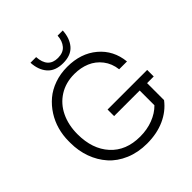

<svg xmlns="http://www.w3.org/2000/svg" viewBox="-248 -1129 1327 1327"><g transform="rotate(-45 415.5 -465.5)"><path d="M257.8 -948.2H313Q319.8 -836.9 416 -836.9Q467.3 -836.9 493.7 -867.7Q520 -898.4 522.9 -948.2H573.2Q569.3 -875 531 -830.6Q492.7 -786.1 416 -786.1Q339.4 -786.1 300.5 -830.6Q261.7 -875 257.8 -948.2ZM433.1 17.1Q345.7 17.1 274.2 -13.2Q202.6 -43.5 156.5 -95.5Q110.4 -147.5 85.7 -215.6Q61 -283.7 61 -360.8V-378.9Q61 -435.5 75.9 -489.3Q90.8 -543 120.8 -590.1Q150.9 -637.2 192.6 -672.6Q234.4 -708 292.2 -728.5Q350.1 -749 417 -749Q549.8 -749 636.7 -675.8Q723.6 -602.5 735.8 -482.9H659.2Q651.9 -545.4 616.9 -590.6Q582 -635.7 530.5 -657.5Q479 -679.2 417 -679.2Q333 -679.2 269.3 -639.2Q205.6 -599.1 171.9 -528.8Q138.2 -458.5 138.2 -369.1Q138.2 -224.1 216.8 -137.5Q295.4 -50.8 433.1 -50.8Q501.5 -50.8 559.3 -73Q617.2 -95.2 655.8 -134.8V-278.8H405.8V-342.8H793V-278.8H728V-112.8Q680.7 -50.8 605.2 -16.8Q529.8 17.1 433.1 17.1Z"/></g></svg>

Font: Sora Light
Style: Regular
Weight: 300
Designer: Jonathan Barnbrook, Julián Moncada
Foundry: Barnbrook Fonts
Version: Version 2.000